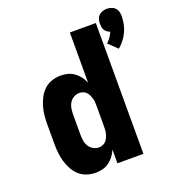

<svg xmlns="http://www.w3.org/2000/svg" viewBox="-142 -896 919 1014"><g transform="rotate(-20 317.0 -389.0)"><path d="M561 -566 512 -613Q524 -624 533.5 -637.5Q543 -651 549 -666Q540 -669 532.5 -674.5Q525 -680 520 -688Q515 -696 513.5 -705.5Q512 -715 512 -724Q512 -737 515.5 -749Q519 -761 527.5 -769.5Q536 -778 548.5 -782Q561 -786 573 -786Q585 -786 597.5 -782Q610 -778 618.5 -769.5Q627 -761 630.5 -749Q634 -737 634 -724Q634 -702 629.5 -679.5Q625 -657 615.5 -636.5Q606 -616 592 -598Q578 -580 561 -566ZM223 8Q198 8 173.5 0Q149 -8 130.5 -25Q112 -42 100 -64.5Q88 -87 81 -111Q74 -135 71.5 -160Q69 -185 69 -210V-320Q69 -345 71.5 -370Q74 -395 81 -419Q88 -443 100 -465.5Q112 -488 130.5 -505Q149 -522 173.5 -530Q198 -538 223 -538Q243 -538 262.5 -533Q282 -528 298.5 -516Q315 -504 327 -488Q339 -472 347 -453V-735H493V0H347V-77Q339 -58 327 -42Q315 -26 298.5 -14Q282 -2 262.5 3Q243 8 223 8ZM284 -112Q295 -112 305.5 -116Q316 -120 323.5 -128Q331 -136 335.5 -146Q340 -156 343 -166.5Q346 -177 346.5 -188Q347 -199 347 -210V-320Q347 -331 346.5 -342Q346 -353 343 -363.5Q340 -374 335.5 -384Q331 -394 323.5 -402Q316 -410 305.5 -414Q295 -418 284 -418Q267 -418 252 -409Q237 -400 228.5 -385.5Q220 -371 217.5 -354Q215 -337 215 -320V-210Q215 -193 217.5 -176Q220 -159 228.5 -144.5Q237 -130 252 -121Q267 -112 284 -112Z"/></g></svg>

Font: Iosevka Curly Heavy Extended
Style: Regular
Weight: 900
Width: 7
Monospace: yes
Designer: Belleve Invis
Foundry: Belleve Invis
Version: Version 11.1.0; ttfautohint (v1.8.3)